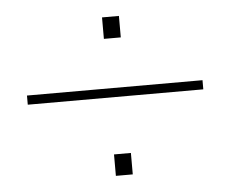

<svg xmlns="http://www.w3.org/2000/svg" viewBox="-40 -603 646 531"><g transform="rotate(-5 283.0 -338.0)"><path d="M308.1 -117.7H261.2V-177.2H308.1ZM308.1 -498H261.2V-557.6H308.1ZM522.9 -335H35.6V-360.4H522.9Z"/></g></svg>

Font: Roboto-Thin
Style: Regular
Weight: 250
Designer: Google
Version: Version 1.100141; 2013; ttfautohint (v0.94.14-c901) -l 8 -r 